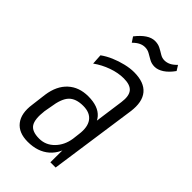

<svg xmlns="http://www.w3.org/2000/svg" viewBox="-222 -779 854 854"><g transform="rotate(45 205.0 -352.0)"><path d="M271 -175 304 -413Q310 -456 294 -475.5Q278 -495 237 -495Q202 -495 164 -481.5Q126 -468 94 -445L91 -494Q113 -510 140 -521.5Q167 -533 196 -540Q225 -547 250 -547Q314 -547 342.5 -513Q371 -479 362 -413L303 0H270ZM134 7Q77 7 50 -27.5Q23 -62 32 -124L41 -196Q50 -259 87 -293Q124 -327 182 -327Q245 -327 274 -294Q303 -261 294 -198L284 -125Q275 -61 236 -27Q197 7 134 7ZM160 -39Q201 -39 230.5 -69Q260 -99 267 -145L271 -178Q278 -228 258.5 -254.5Q239 -281 196 -281Q150 -281 127.5 -257.5Q105 -234 97 -176L91 -143Q84 -86 99.5 -62.5Q115 -39 160 -39ZM134 -656Q155 -683 176 -697Q197 -711 218 -711Q237 -711 251.5 -703.5Q266 -696 279.5 -687.5Q293 -679 308 -679Q323 -679 337 -686Q351 -693 365 -708L380 -684Q360 -656 338.5 -642Q317 -628 297 -628Q278 -628 263 -636.5Q248 -645 235 -652.5Q222 -660 206 -660Q192 -660 178.5 -653.5Q165 -647 150 -632Z"/></g></svg>

Font: Pathway Extreme Condensed Thin
Style: Italic
Weight: 250
Width: 3
Italic angle: -8°
Version: Version 1.001;gftools[0.9.26]